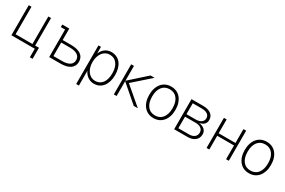

<svg xmlns="http://www.w3.org/2000/svg" viewBox="105 -1661 4344 2930"><g transform="rotate(30 2276.5 -196.0)"><path d="M495 150V0H83V-530H131V-45H428V-530H476V-45H543V150Z M749 0V-485H674V-530H797V-328H947Q1059 -328 1119 -286Q1179 -244 1179 -164Q1179 -85 1119 -42.5Q1059 0 947 0ZM797 -46H947Q1036 -46 1082.5 -76.5Q1129 -107 1129 -164Q1129 -223 1082.5 -253.5Q1036 -284 947 -284H797Z M1311 150V-530H1355L1356 -411Q1380 -474 1427 -508Q1474 -542 1537 -542Q1590 -542 1631.5 -521.5Q1673 -501 1701 -464.5Q1729 -428 1743.5 -377Q1758 -326 1758 -265Q1758 -204 1743.5 -153.5Q1729 -103 1701 -66Q1673 -29 1632.5 -8.5Q1592 12 1539 12Q1508 12 1479.5 2.5Q1451 -7 1428 -24Q1405 -41 1387 -63.5Q1369 -86 1359 -111V150ZM1536 -35Q1616 -35 1662 -96Q1708 -157 1708 -265Q1708 -373 1661.5 -434Q1615 -495 1535 -495Q1496 -495 1463.5 -478.5Q1431 -462 1408 -431.5Q1385 -401 1372 -358.5Q1359 -316 1359 -265Q1359 -214 1372 -171.5Q1385 -129 1408.5 -98.5Q1432 -68 1464.5 -51.5Q1497 -35 1536 -35Z M2239 0 1937 -261V0H1888V-530H1937V-269L2229 -530H2300L2000 -265L2311 0Z M2590 12Q2537 12 2494.5 -7.5Q2452 -27 2422 -63Q2392 -99 2375.5 -150Q2359 -201 2359 -265Q2359 -329 2375.5 -380Q2392 -431 2422 -467Q2452 -503 2494.5 -522.5Q2537 -542 2590 -542Q2643 -542 2685.5 -522.5Q2728 -503 2758 -467Q2788 -431 2804.5 -380Q2821 -329 2821 -265Q2821 -201 2804.5 -150Q2788 -99 2758 -63Q2728 -27 2685.5 -7.5Q2643 12 2590 12ZM2590 -35Q2675 -35 2722.5 -96.5Q2770 -158 2770 -265Q2770 -372 2722.5 -433.5Q2675 -495 2590 -495Q2505 -495 2457.5 -433.5Q2410 -372 2410 -265Q2410 -158 2457.5 -96.5Q2505 -35 2590 -35Z M2951 0V-530H3158Q3245 -530 3295 -492.5Q3345 -455 3345 -390Q3345 -342 3315.5 -312Q3286 -282 3232 -274Q3295 -266 3331 -233.5Q3367 -201 3367 -150Q3367 -81 3319 -40.5Q3271 0 3187 0ZM2999 -45H3187Q3247 -45 3281.5 -73Q3316 -101 3316 -150Q3316 -196 3281.5 -222.5Q3247 -249 3187 -249H2999ZM2999 -293H3159Q3222 -293 3258 -319Q3294 -345 3294 -390Q3294 -435 3258 -460Q3222 -485 3159 -485H2999Z M3522 0V-530H3570V-286H3866V-530H3914V0H3866V-242H3570V0Z M4273 12Q4220 12 4177.5 -7.5Q4135 -27 4105 -63Q4075 -99 4058.5 -150Q4042 -201 4042 -265Q4042 -329 4058.5 -380Q4075 -431 4105 -467Q4135 -503 4177.5 -522.5Q4220 -542 4273 -542Q4326 -542 4368.5 -522.5Q4411 -503 4441 -467Q4471 -431 4487.5 -380Q4504 -329 4504 -265Q4504 -201 4487.5 -150Q4471 -99 4441 -63Q4411 -27 4368.5 -7.5Q4326 12 4273 12ZM4273 -35Q4358 -35 4405.5 -96.5Q4453 -158 4453 -265Q4453 -372 4405.5 -433.5Q4358 -495 4273 -495Q4188 -495 4140.5 -433.5Q4093 -372 4093 -265Q4093 -158 4140.5 -96.5Q4188 -35 4273 -35Z"/></g></svg>

Font: Geist ExtLt
Style: Regular
Weight: 400
Designer: Basement.studio, Andrés Briganti, Mateo Zaragoza
Foundry: Basement.studio, Vercel, Andrés Briganti, Guido Ferreyra, Mateo Zaragoza
Version: Version 1.401